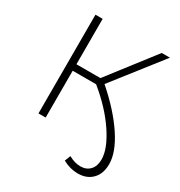

<svg xmlns="http://www.w3.org/2000/svg" viewBox="-206 -840 1103 1179"><g transform="rotate(30 346.0 -250.5)"><path d="M586 -139.5C538 -211.8 471.7 -285 387 -359L654 -700H596L347 -378H177V-700H126V0H177V-332H343C421.7 -268 484.7 -200.7 532 -130C579.3 -59.3 603 1.3 603 52C603 83.3 594.7 108 578 126C561.3 144 538.7 153 510 153C484 153 456.3 145 427 129L411 170C446.3 189.3 482 199 518 199C560.7 199 594.7 186 620 160C645.3 134 658 98.3 658 53C658 -3 634 -67.2 586 -139.5Z"/></g></svg>

Font: Montserrat Custom ExtraLight
Style: Regular
Weight: 300
Designer: Julieta Ulanovsky
Foundry: Julieta Ulanovsky
Version: Version 7.200